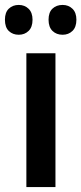

<svg xmlns="http://www.w3.org/2000/svg" viewBox="-45 -759 330 779"><path d="M180 0H62V-543H180ZM-25 -679Q-25 -709 -9 -724Q7 -739 31 -739Q55 -739 71 -723.5Q87 -708 87 -679Q87 -649 71 -633.5Q55 -618 31 -618Q7 -618 -9 -633Q-25 -648 -25 -679ZM152 -679Q152 -709 168 -724Q184 -739 209 -739Q233 -739 249 -723.5Q265 -708 265 -679Q265 -649 249 -633.5Q233 -618 209 -618Q184 -618 168 -633.5Q152 -649 152 -679Z"/></svg>

Font: Avrile Sans Condensed SemiBold
Style: Regular
Weight: 600
Width: 3
Designer: Monotype Design Team
Foundry: Monotype Imaging Inc.
Version: Version 2.001;September 10, 2019;FontCreator 11.5.0.2425 64-